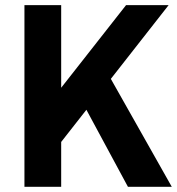

<svg xmlns="http://www.w3.org/2000/svg" viewBox="-20 -720 682 740"><path d="M74.2 0V-700.2H215.8V-381.8L465.8 -700.2H629.9L407.2 -416L642.1 0H473.1L313 -296.9L215.8 -172.9V0Z"/></svg>

Font: SUSE
Style: Bold
Weight: 700
Designer: Rene Bieder
Foundry: SUSE
Version: Version 1.000